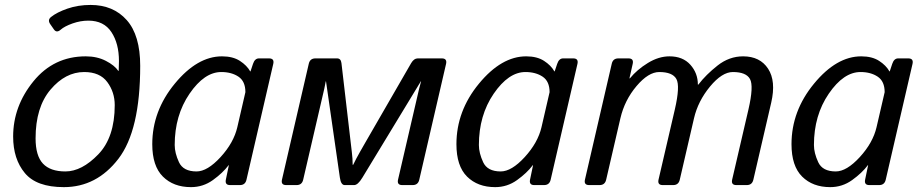

<svg xmlns="http://www.w3.org/2000/svg" viewBox="-20 -749 3728 777"><path d="M33.2 -196.3Q33.2 -319.3 115.5 -420.2Q197.8 -521 327.1 -521Q373 -521 408.4 -502.7Q443.8 -484.4 458.5 -462.4H460.4Q461.4 -479 461.4 -502Q461.4 -572.8 430.9 -619.1Q400.4 -665.5 337.4 -665.5Q305.7 -665.5 273.4 -654.1Q241.2 -642.6 225.6 -628.9Q209 -614.3 198.2 -629.9L183.6 -650.9Q171.4 -668 186.5 -680.2Q210 -699.2 252.9 -714.1Q295.9 -729 346.7 -729Q438.5 -729 492.9 -667.7Q547.4 -606.4 547.4 -482.4Q547.4 -221.2 459.2 -106.4Q371.1 8.3 238.3 8.3Q127.9 8.3 80.6 -48.6Q33.2 -105.5 33.2 -196.3ZM124 -189Q124 -118.7 153.8 -86.9Q183.6 -55.2 244.6 -55.2Q311 -55.2 377.7 -124.3Q444.3 -193.4 444.3 -323.7Q444.3 -376 414.3 -416.7Q384.3 -457.5 320.8 -457.5Q244.6 -457.5 184.3 -386.2Q124 -314.9 124 -189Z M596.2 -165.5Q596.2 -299.8 687.3 -410.4Q778.3 -521 878.4 -521Q922.4 -521 950.7 -502.7Q979 -484.4 992.7 -460H993.7L1003.9 -490.7Q1011.2 -512.7 1027.8 -512.7H1068.8Q1090.8 -512.7 1085.9 -490.7L977.5 -22Q972.7 0 950.7 0H911.1Q889.6 0 894 -22L906.2 -80.6H905.3Q881.3 -48.8 841.6 -20.3Q801.8 8.3 752.9 8.3Q682.1 8.3 639.2 -34.4Q596.2 -77.1 596.2 -165.5ZM687 -162.1Q687 -129.9 704.3 -92.5Q721.7 -55.2 775.4 -55.2Q819.3 -55.2 872.6 -113.3Q925.8 -171.4 940.4 -234.4L973.1 -376Q973.1 -419.9 945.1 -438.7Q917 -457.5 875.5 -457.5Q807.1 -457.5 747.1 -369.9Q687 -282.2 687 -162.1Z M1138.2 0Q1116.2 0 1121.1 -22L1229.5 -490.7Q1234.4 -512.7 1256.3 -512.7H1344.2Q1359.4 -512.7 1361.8 -493.7L1399.4 -171.4Q1400.4 -161.1 1403.8 -133.8Q1407.2 -106.4 1407.2 -82H1409.2Q1420.9 -106.4 1436.5 -133.8Q1452.1 -161.1 1458 -171.4L1644 -493.7Q1655.3 -512.7 1670.4 -512.7H1768.1Q1790 -512.7 1785.2 -490.7L1676.8 -22Q1671.9 0 1649.9 0H1607.9Q1585.9 0 1590.8 -22L1676.3 -390.6Q1679.7 -404.8 1684.1 -419.9H1683.1L1446.3 -29.8Q1428.2 0 1413.1 0H1375Q1359.9 0 1355.5 -29.8L1299.3 -419.9H1298.3Q1295.9 -405.8 1292.5 -390.6L1207 -22Q1202.1 0 1180.2 0Z M1827.1 -165.5Q1827.1 -299.8 1918.2 -410.4Q2009.3 -521 2109.4 -521Q2153.3 -521 2181.6 -502.7Q2210 -484.4 2223.6 -460H2224.6L2234.9 -490.7Q2242.2 -512.7 2258.8 -512.7H2299.8Q2321.8 -512.7 2316.9 -490.7L2208.5 -22Q2203.6 0 2181.6 0H2142.1Q2120.6 0 2125 -22L2137.2 -80.6H2136.2Q2112.3 -48.8 2072.5 -20.3Q2032.7 8.3 1983.9 8.3Q1913.1 8.3 1870.1 -34.4Q1827.1 -77.1 1827.1 -165.5ZM1918 -162.1Q1918 -129.9 1935.3 -92.5Q1952.6 -55.2 2006.3 -55.2Q2050.3 -55.2 2103.5 -113.3Q2156.7 -171.4 2171.4 -234.4L2204.1 -376Q2204.1 -419.9 2176 -438.7Q2147.9 -457.5 2106.4 -457.5Q2038.1 -457.5 1978 -369.9Q1918 -282.2 1918 -162.1Z M2364.3 0Q2342.3 0 2347.2 -22L2455.6 -490.7Q2460.4 -512.7 2482.4 -512.7H2523.4Q2545.4 -512.7 2540.5 -490.7L2527.3 -432.1H2529.3Q2558.1 -467.3 2601.8 -494.1Q2645.5 -521 2689.5 -521Q2743.2 -521 2773.7 -487.1Q2804.2 -453.1 2804.2 -406.7H2806.2Q2836.9 -446.8 2884 -483.9Q2931.2 -521 2987.3 -521Q3055.7 -521 3088.4 -470.9Q3121.1 -420.9 3101.1 -334L3028.8 -22Q3023.9 0 3002 0H2960Q2938 0 2942.9 -22L3008.8 -305.7Q3030.8 -400.9 3015.1 -429.2Q2999.5 -457.5 2945.8 -457.5Q2901.9 -457.5 2853.3 -398.7Q2804.7 -339.8 2788.6 -270.5L2731 -22Q2726.1 0 2704.1 0H2662.1Q2640.1 0 2645 -22L2710.9 -305.7Q2732.9 -400.9 2717.3 -429.2Q2701.7 -457.5 2647.9 -457.5Q2604 -457.5 2555.9 -400.6Q2507.8 -343.8 2490.7 -270.5L2433.1 -22Q2428.2 0 2406.2 0Z M3183.1 -165.5Q3183.1 -299.8 3274.2 -410.4Q3365.2 -521 3465.3 -521Q3509.3 -521 3537.6 -502.7Q3565.9 -484.4 3579.6 -460H3580.6L3590.8 -490.7Q3598.1 -512.7 3614.7 -512.7H3655.8Q3677.7 -512.7 3672.9 -490.7L3564.5 -22Q3559.6 0 3537.6 0H3498Q3476.6 0 3481 -22L3493.2 -80.6H3492.2Q3468.3 -48.8 3428.5 -20.3Q3388.7 8.3 3339.8 8.3Q3269 8.3 3226.1 -34.4Q3183.1 -77.1 3183.1 -165.5ZM3273.9 -162.1Q3273.9 -129.9 3291.3 -92.5Q3308.6 -55.2 3362.3 -55.2Q3406.2 -55.2 3459.5 -113.3Q3512.7 -171.4 3527.3 -234.4L3560.1 -376Q3560.1 -419.9 3532 -438.7Q3503.9 -457.5 3462.4 -457.5Q3394 -457.5 3334 -369.9Q3273.9 -282.2 3273.9 -162.1Z"/></svg>

Font: Istok Web
Style: Italic
Weight: 400
Italic angle: -13°
Designer: Andrey V. Panov
Foundry: Andrey V. Panov
Version: Version 1.0.2g